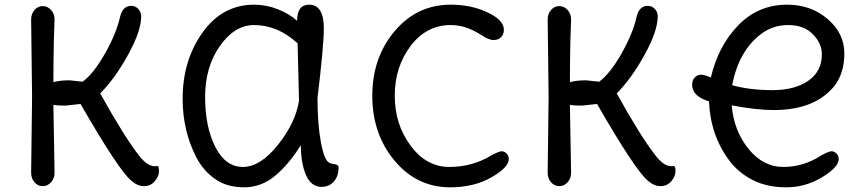

<svg xmlns="http://www.w3.org/2000/svg" viewBox="-20 -785 3679 820"><path d="M208 -337 213 -47Q213 -23 198 -6.5Q183 10 162.5 10Q142 10 127.5 -6.5Q113 -23 113 -47Q113 -47 117 -372L113 -702Q113 -726 127.5 -742.5Q142 -759 162.5 -759Q183 -759 198 -742.5Q213 -726 213 -702L210 -612Q208 -522 208 -434Q235 -442 277 -442L333 -436Q380 -471 428.5 -556.5Q477 -642 493 -714Q504 -760 541 -760Q558 -760 570.5 -747Q583 -734 583 -715Q583 -653 527.5 -552Q472 -451 408 -386Q510 -202 575 -119Q610 -75 641 -75L652 -76Q659 -76 659 -54Q659 -32 641 -11Q623 10 595 10Q567 10 540 -14Q485 -61 324 -341L260 -334Q224 -334 208 -337Z M1336 -367Q1336 -255 1350.5 -177.5Q1365 -100 1386 -90Q1394 -86 1405 -84.5Q1416 -83 1421 -80Q1426 -77 1426 -69Q1426 -33 1406 -10Q1386 13 1353 13Q1309 13 1287 -37Q1265 -87 1265 -165Q1212 -81 1153.5 -33Q1095 15 1022.5 15Q950 15 900 -19.5Q850 -54 820 -110Q760 -225 760 -363Q760 -527 845 -646Q930 -765 1065 -765Q1117 -765 1166.5 -745.5Q1216 -726 1249 -696Q1249 -765 1300 -765Q1363 -765 1363 -664Q1363 -589 1336 -367ZM1257 -355 1251 -600Q1166 -678 1065 -678Q982 -678 919 -588.5Q856 -499 856 -371Q856 -243 899.5 -157.5Q943 -72 1017.5 -72Q1092 -72 1167.5 -167Q1243 -262 1257 -355Z M2153 -106Q2153 -70 2078.5 -27.5Q2004 15 1903 15Q1760 15 1665 -99Q1570 -213 1570 -376Q1570 -539 1665.5 -652Q1761 -765 1905 -765Q1993 -765 2062.5 -732Q2132 -699 2132 -658Q2132 -638 2120 -626Q2108 -614 2087.5 -614Q2067 -614 2033 -637Q1969 -678 1905 -678Q1801 -678 1733.5 -588.5Q1666 -499 1666 -376.5Q1666 -254 1733.5 -163Q1801 -72 1899 -72Q1997 -72 2078 -121Q2111 -139 2122.5 -139Q2134 -139 2143.5 -129.5Q2153 -120 2153 -106Z M2414 -337 2419 -47Q2419 -23 2404 -6.5Q2389 10 2368.5 10Q2348 10 2333.5 -6.5Q2319 -23 2319 -47Q2319 -47 2323 -372L2319 -702Q2319 -726 2333.5 -742.5Q2348 -759 2368.5 -759Q2389 -759 2404 -742.5Q2419 -726 2419 -702L2416 -612Q2414 -522 2414 -434Q2441 -442 2483 -442L2539 -436Q2586 -471 2634.5 -556.5Q2683 -642 2699 -714Q2710 -760 2747 -760Q2764 -760 2776.5 -747Q2789 -734 2789 -715Q2789 -653 2733.5 -552Q2678 -451 2614 -386Q2716 -202 2781 -119Q2816 -75 2847 -75L2858 -76Q2865 -76 2865 -54Q2865 -32 2847 -11Q2829 10 2801 10Q2773 10 2746 -14Q2691 -61 2530 -341L2466 -334Q2430 -334 2414 -337Z M3490 -553Q3490 -600 3451.5 -639Q3413 -678 3346 -678Q3279 -678 3228 -638Q3134 -565 3107 -421Q3183 -400 3278.5 -400Q3374 -400 3432 -440Q3490 -480 3490 -553ZM3095 -99Q3014 -207 3008 -352Q2936 -374 2936 -423Q2936 -443 2947.5 -454.5Q2959 -466 2974 -466Q2989 -466 3016 -454Q3047 -588 3132.5 -676.5Q3218 -765 3342 -765Q3443 -765 3514.5 -704Q3586 -643 3586 -557Q3586 -471 3542 -416Q3459 -315 3284 -315Q3212 -315 3105 -335Q3114 -227 3176.5 -149.5Q3239 -72 3325.5 -72Q3412 -72 3487 -121Q3520 -139 3531.5 -139Q3543 -139 3552.5 -129.5Q3562 -120 3562 -106Q3562 -71 3491 -28Q3420 15 3338 15Q3256 15 3195 -16Q3134 -47 3095 -99Z"/></svg>

Font: Delius Unicase
Style: Regular
Weight: 400
Designer: Natalia Raices
Foundry: Natalia Raices
Version: Version 1.002